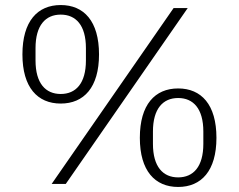

<svg xmlns="http://www.w3.org/2000/svg" viewBox="-20 -730 948 762"><path d="M241 0 725 -698H669L185 0ZM221 -319C313 -319 373 -383 373 -514C373 -646 313 -710 221 -710C129 -710 69 -646 69 -514C69 -383 129 -319 221 -319ZM221 -357C161 -357 121 -399 121 -490V-539C121 -630 161 -672 221 -672C281 -672 321 -630 321 -539V-490C321 -399 281 -357 221 -357ZM687 12C779 12 839 -52 839 -183C839 -315 779 -379 687 -379C595 -379 535 -315 535 -183C535 -52 595 12 687 12ZM687 -26C627 -26 587 -68 587 -159V-208C587 -299 627 -341 687 -341C747 -341 787 -299 787 -208V-159C787 -68 747 -26 687 -26Z"/></svg>

Font: IBM Plex Arabic Light
Style: Regular
Weight: 300
Designer: Mike Abbink, Paul van der Laan, Pieter van Rosmalen, Wael Morcos, Khajak Apelian
Foundry: Bold Monday
Version: Version 1.0